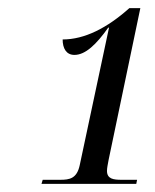

<svg xmlns="http://www.w3.org/2000/svg" viewBox="-20 -839 382 472"><path d="M82 -387H315L317 -397H279C259 -397 243 -399 243 -419C243 -426 245 -435 247 -446L325 -819H298C243 -770 188 -742 134 -742C134 -720 143 -704 163 -704C190 -704 217 -730 246 -771H248L176 -433C169 -400 151 -397 128 -397H85Z"/></svg>

Font: Noto Serif Display Condensed Medium
Style: Italic
Weight: 500
Width: 3
Italic angle: -12°
Designer: Monotype Design Team
Foundry: Monotype Imaging Inc.
Version: Version 2.009